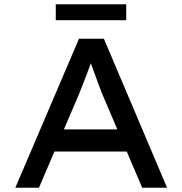

<svg xmlns="http://www.w3.org/2000/svg" viewBox="-20 -882 857 902"><path d="M52 0 351 -700H468L765 0H648L458 -446Q453 -458 444.5 -481.5Q436 -505 426 -532Q416 -559 407 -583.5Q398 -608 393 -622L420 -623Q413 -603 404.5 -579Q396 -555 386.5 -530Q377 -505 368 -482.5Q359 -460 352 -442L163 0ZM183 -170 225 -274H581L616 -170ZM242 -787V-862H573V-787Z"/></svg>

Font: Lexend Exa
Style: Regular
Weight: 400
Designer: Bonnie Shaver-Troup, Thomas Jockin
Foundry: Lexend
Version: Version 1.007